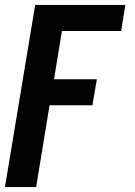

<svg xmlns="http://www.w3.org/2000/svg" viewBox="-26 -540 546 775"><path d="M-6 215 116 -520H480L463 -415H224L192 -220H365L347 -115H174L120 215Z"/></svg>

Font: Iosevka SS04 Extrabold
Style: Italic
Weight: 800
Italic angle: -9°
Monospace: yes
Designer: Belleve Invis
Foundry: Belleve Invis
Version: Version 19.0.0; ttfautohint (v1.8.4)